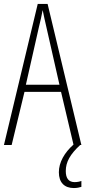

<svg xmlns="http://www.w3.org/2000/svg" viewBox="-20 -734 432 972"><path d="M313 132C313 86 335 47 386 0H392L221 -714H171L0 0H39L104 -269H289L352 -2C306 39 278 88 278 138C278 190 306 218 354 218C369 218 383 215 392 212V182C385 185 371 188 358 188C328 188 313 169 313 132ZM215 -596 281 -305H111L177 -597C185 -631 191 -654 196 -683C202 -654 207 -630 215 -596Z"/></svg>

Font: Noto Sans Devanagari UI ExtraCondensed ExtraLight
Style: Regular
Weight: 200
Width: 2
Designer: Jelle Bosma - Monotype Design Team
Foundry: Monotype Imaging Inc.
Version: Version 2.004